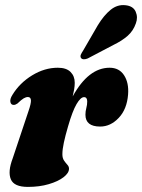

<svg xmlns="http://www.w3.org/2000/svg" viewBox="-20 -724 558 754"><path d="M34 -312Q23 -312 20.8 -323.5Q18.5 -335 28.5 -351Q57 -398 106 -428Q155 -458 207 -458Q240.5 -458 257 -441.5Q273.5 -425 273.5 -399Q273.5 -386.5 271.2 -373Q269 -359.5 265.5 -345.5Q327.5 -458 410.5 -458Q448 -458 467.2 -428.5Q486.5 -399 483 -353Q478.5 -295 446.2 -261Q414 -227 373.5 -227Q315.5 -227 315.5 -273.5Q315.5 -287 319 -299.8Q322.5 -312.5 322.5 -325.5Q322.5 -342.5 310 -342.5Q296.5 -342.5 280.5 -315Q264.5 -287.5 247.5 -228.5Q236.5 -191 230.8 -164.2Q225 -137.5 225 -118Q225 -103 231.5 -93.5Q238 -84 244.5 -77Q251 -70 251 -61.5Q251 -44.5 229.5 -28Q208 -11.5 171.5 -0.8Q135 10 89.5 10Q35 10 22.5 -20Q10 -50 30 -102.5L91.5 -286.5Q102.5 -318 101.5 -330.5Q100.5 -343 89.5 -343Q82 -343 73 -337.8Q64 -332.5 48.5 -317.5Q40.5 -312 34 -312ZM364.5 -625.5Q388 -664 414.5 -685.5Q441 -707 472.5 -703.5Q503 -700.5 512.8 -678.2Q522.5 -656 513.5 -632Q503.5 -603 481.5 -583.5Q459.5 -564 425.5 -547.5L324.5 -494.5Q316.5 -491 309 -491.2Q301.5 -491.5 298 -496.5Q294.5 -502.5 297.5 -509.5Q300.5 -516.5 306 -524.5Z"/></svg>

Font: Fraunces 144pt S050 Black
Style: Italic
Weight: 900
Italic angle: -16°
Version: Version 1.000; ttfautohint (v1.8.3)